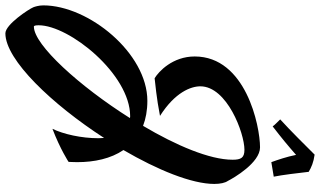

<svg xmlns="http://www.w3.org/2000/svg" viewBox="-350 -749 1190 714"><g transform="rotate(90 245.0 -392.0)"><path d="M561 -644C550 -666 493 -764 436 -764C356 -764 98 -711 98 -521C98 -439 154 -387 179 -372C195 -374 253 -379 319 -392C231 -448 209 -507 209 -542C209 -641 383 -706 445 -706C475 -706 482 -693 482 -662C482 -577 429 -452 356 -329C330 -339 299 -345 263 -345C86 -345 -92 -127 -92 42C-92 59 -87 74 -85 79C-78 96 -21 183 12 183C111 183 276 9 401 -184C401 -177 402 -170 402 -163C402 -100 387 -33 367 8C443 -21 490 -52 490 -52C490 -58 491 -69 491 -84C491 -148 478 -209 446 -256C520 -383 572 -510 572 -594C572 -616 568 -634 561 -644ZM-13 77C-17 77 -18 69 -18 59C-18 -55 164 -281 320 -281C322 -281 325 -281 327 -280C209 -93 55 77 -13 77ZM545 -815C539 -843 531 -909 527 -945C510 -955 492 -963 463 -967C430 -934 377 -880 332 -839C343 -827 351 -821 358 -811C401 -844 431 -869 464 -898C471 -863 482 -831 491 -806C511 -809 528 -812 545 -815Z"/></g></svg>

Font: Yesteryear
Style: Regular
Weight: 400
Designer: Astigmatic (AOETI)
Foundry: Astigmatic (AOETI)
Version: Version 1.000